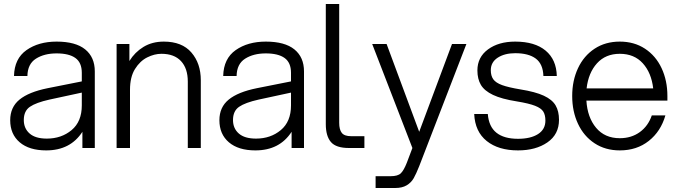

<svg xmlns="http://www.w3.org/2000/svg" viewBox="-20 -740 3397 960"><path d="M392 -81Q332 12 211 12Q126 12 78.5 -28.5Q31 -69 31 -139Q31 -204 77.5 -242Q124 -280 218 -299L389 -333V-376Q389 -427 357 -450Q325 -473 263 -473Q201 -473 159.5 -446.5Q118 -420 117 -360H50Q52 -447 112.5 -489.5Q173 -532 263 -532Q358 -532 406 -493Q454 -454 454 -383V0H392ZM214 -47Q287 -47 338 -89.5Q389 -132 389 -213V-277L227 -242Q160 -227 129.5 -206Q99 -185 99 -140Q99 -98 128 -72.5Q157 -47 214 -47Z M787 -471Q752 -471 716 -453Q680 -435 655 -395Q630 -355 630 -291V0H563V-520H627V-435Q654 -479 697.5 -505.5Q741 -532 799 -532Q890 -532 937 -477.5Q984 -423 984 -339V0H919V-332Q919 -398 885 -434.5Q851 -471 787 -471Z M1438 -81Q1378 12 1257 12Q1172 12 1124.5 -28.5Q1077 -69 1077 -139Q1077 -204 1123.5 -242Q1170 -280 1264 -299L1435 -333V-376Q1435 -427 1403 -450Q1371 -473 1309 -473Q1247 -473 1205.5 -446.5Q1164 -420 1163 -360H1096Q1098 -447 1158.5 -489.5Q1219 -532 1309 -532Q1404 -532 1452 -493Q1500 -454 1500 -383V0H1438ZM1260 -47Q1333 -47 1384 -89.5Q1435 -132 1435 -213V-277L1273 -242Q1206 -227 1175.5 -206Q1145 -185 1145 -140Q1145 -98 1174 -72.5Q1203 -47 1260 -47Z M1676 -720V-126Q1676 -92 1689 -75.5Q1702 -59 1736 -59H1802V0H1725Q1660 0 1634.5 -30Q1609 -60 1609 -119V-720Z M1858 141H1933Q1969 141 1984 126.5Q1999 112 2014 74L2042 0L1841 -520H1913L2076 -81L2240 -520H2312L2076 91Q2061 129 2048.5 151Q2036 173 2013.5 186.5Q1991 200 1956 200H1858Z M2351 -170H2419Q2424 -107 2462 -76.5Q2500 -46 2570 -46Q2633 -46 2670 -69.5Q2707 -93 2707 -137Q2707 -165 2696.5 -182Q2686 -199 2655.5 -211Q2625 -223 2564 -233Q2488 -245 2445 -265.5Q2402 -286 2384.5 -315.5Q2367 -345 2367 -388Q2367 -454 2420 -493Q2473 -532 2556 -532Q2654 -532 2708 -487Q2762 -442 2764 -360H2697Q2695 -420 2659 -447Q2623 -474 2556 -474Q2503 -474 2468.5 -451.5Q2434 -429 2434 -389Q2434 -361 2446.5 -343.5Q2459 -326 2490.5 -314.5Q2522 -303 2582 -293Q2657 -281 2699 -261.5Q2741 -242 2758 -213Q2775 -184 2775 -141Q2775 -68 2717 -28Q2659 12 2570 12Q2472 12 2413.5 -35Q2355 -82 2351 -170Z M2841 -260Q2841 -337 2870 -399Q2899 -461 2953 -496.5Q3007 -532 3079 -532Q3151 -532 3205 -496.5Q3259 -461 3288 -399Q3317 -337 3317 -260V-237H2912Q2917 -153 2960.5 -101Q3004 -49 3079 -49Q3137 -49 3179 -79.5Q3221 -110 3239 -163H3307Q3284 -83 3224 -35.5Q3164 12 3079 12Q3007 12 2953 -23.5Q2899 -59 2870 -121Q2841 -183 2841 -260ZM3246 -298Q3237 -376 3194 -423.5Q3151 -471 3079 -471Q3008 -471 2965 -423.5Q2922 -376 2913 -298Z"/></svg>

Font: Aspekta 300
Style: Regular
Weight: 300
Designer: Ivo Dolenc
Version: Version 2.000